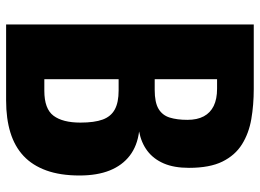

<svg xmlns="http://www.w3.org/2000/svg" viewBox="-131 -719 850 628"><g transform="rotate(90 294.0 -405.0)"><path d="M60 0V-810H271Q323 -810 369.5 -802Q416 -794 452 -771.5Q488 -749 508.5 -707.5Q529 -666 529 -598Q529 -549 514.5 -515.5Q500 -482 473.5 -462Q447 -442 410 -435Q457 -429 489 -404.5Q521 -380 537.5 -339Q554 -298 554 -240Q554 -177 537.5 -131.5Q521 -86 490 -57Q459 -28 413.5 -14Q368 0 309 0ZM239 -125H277Q336 -125 358.5 -155Q381 -185 381 -243Q381 -289 371 -316Q361 -343 338 -355.5Q315 -368 276 -368H239ZM239 -486H274Q315 -486 336 -498.5Q357 -511 364.5 -535Q372 -559 372 -593Q372 -625 360.5 -646.5Q349 -668 326.5 -679Q304 -690 270 -690H239Z"/></g></svg>

Font: Oswald
Style: Bold
Weight: 700
Designer: Vernon Adams
Foundry: Vernon Adams
Version: Version 4.103;gftools[0.9.33.dev8+g029e19f]